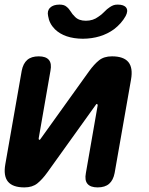

<svg xmlns="http://www.w3.org/2000/svg" viewBox="-28 -805 648 835"><path d="M66.5 -497.5Q72.6 -528.9 90.5 -544.4Q108.4 -560 140.5 -560Q171.6 -560 184.6 -544.4Q197.6 -528.9 191.5 -497.5L140.2 -203Q140.5 -197 142.5 -197Q145.2 -197 146.6 -198.5Q147.9 -200 149.9 -203L359.5 -495.3Q381.1 -525.3 402.6 -542.6Q424.2 -560 458.9 -560Q509.8 -560 530.4 -534.9Q550.9 -509.8 541.8 -458.9L470.5 -52.5Q464.4 -21.1 446.5 -5.6Q428.6 10 396.5 10Q365.4 10 352.4 -5.6Q339.4 -21.1 345.5 -52.5L396.8 -347Q395.8 -353 393.8 -353Q391.8 -353 390.4 -351.5Q389.1 -350 387.1 -347L177.5 -54.7Q155.9 -24.7 134.4 -7.4Q112.8 10 78.1 10Q27.2 10 6.6 -15.1Q-13.9 -40.2 -4.8 -91.1ZM181.3 -735.3Q176.1 -757.9 189.8 -771.4Q203.5 -785 230.9 -785Q241.2 -785 248.7 -782.7Q256.2 -780.4 260.9 -776.1Q271.7 -767.8 279.1 -755.5Q286.4 -743.1 298 -732.1Q314.3 -714.8 345.5 -714.8Q376.7 -714.8 399.7 -732.1Q415 -742.1 426 -754Q437 -765.8 449.8 -774.1Q457.8 -779.4 465.3 -782.2Q472.8 -785 484.1 -785Q511.5 -785 521 -771.4Q530.4 -757.9 518.5 -735.3Q500.4 -702.7 467.9 -677.9Q412 -637.2 332.3 -636.5Q252.6 -637.2 210.7 -677.9Q186.1 -702.7 181.3 -735.3Z"/></svg>

Font: Maple Mono
Style: Italic
Weight: 400
Italic angle: -10°
Monospace: yes
Designer: subframe7536
Version: Version 7.300